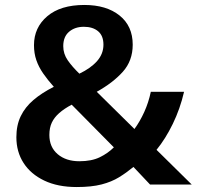

<svg xmlns="http://www.w3.org/2000/svg" viewBox="-20 -744 803 774"><path d="M320 -724Q409 -724 462 -681.5Q515 -639 515 -564Q515 -499 475 -454.5Q435 -410 370 -374L522 -224Q544 -254 561.5 -292.5Q579 -331 588 -374H722Q706 -305 676.5 -244.5Q647 -184 611 -140L753 0H585L518 -71Q490 -48 460 -29.5Q430 -11 389.5 -0.5Q349 10 289 10Q213 10 158.5 -16Q104 -42 75 -87Q46 -132 46 -191Q46 -239 63.5 -275.5Q81 -312 115 -341Q149 -370 197 -394Q172 -422 154 -448Q136 -474 126.5 -501.5Q117 -529 117 -562Q117 -633 170.5 -678.5Q224 -724 320 -724ZM269 -322Q239 -306 219 -288.5Q199 -271 189 -250Q179 -229 179 -200Q179 -151 212.5 -122.5Q246 -94 300 -94Q349 -94 382 -110Q415 -126 439 -150ZM318 -636Q282 -636 258.5 -616Q235 -596 235 -558Q235 -527 253 -501Q271 -475 300 -447Q346 -469 371.5 -498Q397 -527 397 -564Q397 -600 375.5 -618Q354 -636 318 -636Z"/></svg>

Font: Noto Sans Hebrew Thin SemiBold
Style: Regular
Weight: 600
Version: Version 3.001